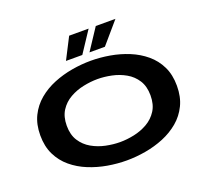

<svg xmlns="http://www.w3.org/2000/svg" viewBox="-151 -1101 1402 1298"><g transform="rotate(-20 550.0 -452.0)"><path d="M549 11Q481.5 11 412 -1Q342.5 -13 278.8 -39Q215 -65 164.8 -107Q114.5 -149 85.2 -208.8Q56 -268.5 56 -348Q56 -427 85.2 -486.5Q114.5 -546 164.8 -588Q215 -630 278.8 -656Q342.5 -682 412 -694Q481.5 -706 549 -706Q616 -706 685.2 -694Q754.5 -682 817.8 -656Q881 -630 931 -588.2Q981 -546.5 1010 -487Q1039 -427.5 1039 -348Q1039 -268.5 1010 -208.8Q981 -149 931 -107Q881 -65 817.8 -39Q754.5 -13 685.2 -1Q616 11 549 11ZM549 -121Q597.5 -121 650 -132Q702.5 -143 747.8 -169Q793 -195 821 -238.8Q849 -282.5 849 -348Q849 -413 821 -456.8Q793 -500.5 747.8 -526.2Q702.5 -552 650 -563Q597.5 -574 549 -574Q500 -574 447 -563Q394 -552 348.5 -526.2Q303 -500.5 274.8 -456.8Q246.5 -413 246.5 -348Q246.5 -282.5 274.8 -238.8Q303 -195 348.5 -169Q394 -143 447 -132Q500 -121 549 -121ZM560.5 -762 661.5 -915H803L671.5 -762ZM391.5 -762 470 -915H610L509 -762Z"/></g></svg>

Font: Trispace Expanded
Style: Bold
Weight: 700
Width: 7
Designer: Tyler Finck
Foundry: Etcetera Type Company
Version: Version 1.210; ttfautohint (v1.8.3)